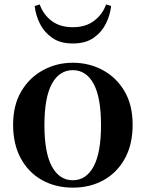

<svg xmlns="http://www.w3.org/2000/svg" viewBox="-20 -837 663 873"><path d="M311 16.2Q232.5 16.2 170.9 -18.3Q109.3 -52.8 74.5 -117Q39.6 -181.2 39.6 -269.8Q39.6 -359.1 76.8 -421.8Q114 -484.6 175.9 -518.1Q237.8 -551.7 311 -551.7Q384.8 -551.7 446.8 -518.5Q508.7 -485.4 545.9 -422.6Q583.1 -359.8 583.1 -269.8Q583.1 -180.2 547.7 -116.1Q512.4 -52 450.9 -17.9Q389.5 16.2 311 16.2ZM311 -17.5Q372 -17.5 405.6 -80.1Q439.3 -142.6 439.3 -268.1Q439.3 -394.2 405.6 -456.1Q372 -518 311 -518Q250 -518 216 -456.1Q182 -394.2 182 -268.1Q182 -142.6 216 -80.1Q250 -17.5 311 -17.5ZM137.7 -809.7 160.6 -816.7Q177.1 -770.3 215.1 -741.8Q253.1 -713.3 311 -713.3Q369.9 -713.3 408.1 -742.6Q446.3 -771.8 462.3 -816.7L485.2 -809.7Q481 -768.8 461.7 -729.8Q442.4 -690.8 405.8 -665.1Q369.1 -639.3 311 -639.3Q253.6 -639.3 217.1 -665.1Q180.5 -690.8 161.3 -729.8Q142 -768.8 137.7 -809.7Z"/></svg>

Font: Noto Serif KR
Style: Regular
Weight: 200
Designer: Ryoko NISHIZUKA 西塚涼子 (kana & ideographs); Frank Grießhammer (Latin, Greek & Cyrillic); Wenlong ZHANG 张文龙 (bopomofo); San
Foundry: Adobe
Version: Version 2.001;hotconv 1.1.0;makeotfexe 2.6.0